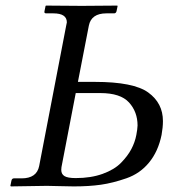

<svg xmlns="http://www.w3.org/2000/svg" viewBox="-20 -666 603 687"><path d="M216.8 -574.2Q218.8 -582 219.2 -585.9Q219.2 -618.2 170.9 -618.2H145Q137.2 -618.2 139.2 -626L143.1 -645L145 -646Q237.8 -645 272.9 -645Q272.9 -645 398.9 -646L400.9 -645L397 -626Q395 -618.2 388.2 -618.2H360.8Q306.6 -618.2 297.9 -574.2L258.8 -373H319.8Q458 -373 510.5 -335Q563 -296.9 563 -232.9Q563 -210 558.1 -183.1Q545.9 -124 513.4 -84.5Q481 -44.9 432.4 -28.1Q383.8 -11.2 341.3 -5.1Q298.8 1 244.1 1Q225.1 1 193.6 0Q162.1 -1 147.9 -1L19 1L17.1 -1L21 -20Q22.9 -27.8 29.8 -27.8H57.1Q111.3 -27.8 120.1 -71.8ZM251 -333 202.1 -79.1Q199.2 -66.9 199.2 -58.1Q199.2 -43 210.7 -35.9Q222.2 -28.8 251 -28.8Q305.2 -28.8 347.2 -43.9Q389.2 -59.1 413.1 -83.5Q437 -107.9 450 -132.6Q462.9 -157.2 467.8 -183.1Q471.7 -203.1 472.2 -216.8Q472.2 -265.6 441.7 -299.3Q411.1 -333 338.9 -333Z"/></svg>

Font: Linux Libertine
Style: Italic
Weight: 400
Italic angle: -12°
Designer: Philipp H. Poll
Foundry: Philipp H. Poll
Version: Version 5.1.6 ; ttfautohint (v0.9)